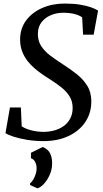

<svg xmlns="http://www.w3.org/2000/svg" viewBox="-20 -771 573 1064"><path d="M220.1 11Q172.5 11 128.9 3.6Q85.4 -3.7 53.8 -14.1Q22.2 -24.4 10.4 -33.4L35.1 -175.3H95.7L100.2 -71.3Q119.9 -57.3 153.3 -48.8Q186.6 -40.3 221.3 -40.3Q252.8 -40.3 281.3 -48.2Q309.7 -56.2 332.2 -71.9Q354.6 -87.7 368 -111.8Q381.4 -135.9 382.5 -167.8Q383.9 -205.5 367.2 -234Q350.5 -262.5 321.3 -285.9Q292.1 -309.3 255.6 -332.1Q226.1 -350.4 197.1 -371.8Q168.1 -393.2 144.3 -419.2Q120.4 -445.2 106.1 -477.5Q91.8 -509.8 91.4 -549.9Q91 -612.3 124.4 -657.3Q157.8 -702.4 214.1 -726.8Q270.3 -751.3 338.1 -751.3Q386.8 -751.3 423.3 -745.3Q459.8 -739.4 484.6 -730.4Q509.5 -721.4 523.4 -712.4L499.1 -579H440.4L435.3 -674.8Q419.9 -686.5 392.8 -693.4Q365.7 -700.3 329.6 -700.3Q294.1 -700.3 262.4 -687.1Q230.6 -674 210.4 -648.2Q190.2 -622.4 189.9 -584.2Q189.5 -544.1 208.6 -515.1Q227.8 -486 259.5 -462.3Q291.3 -438.6 329.2 -414.3Q367.3 -389.8 403.2 -361.8Q439.2 -333.8 462.5 -297.3Q485.8 -260.7 486.1 -210.3Q486.5 -145.5 453.2 -95.5Q419.9 -45.5 360 -17.3Q300.1 11 220.1 11ZM146.7 254.3 147 244.6Q156.9 237.1 165.1 222.9Q173.2 208.7 178.4 191.9Q183.5 175.2 182.8 160.2Q182.7 141.7 174.5 126Q166.3 110.3 151.5 106V75.8L216.4 43.5Q246.4 55.4 258.1 79.7Q269.8 104 268.8 137.7Q268.1 170.5 254.7 199.6Q241.3 228.8 222.9 248.4Q204.4 268.1 187.5 272.7Z"/></svg>

Font: Merriweather Light
Style: Italic
Weight: 300
Italic angle: -7.8°
Designer: Eben Sorkin
Foundry: Eben Sorkin
Version: Version 2.101